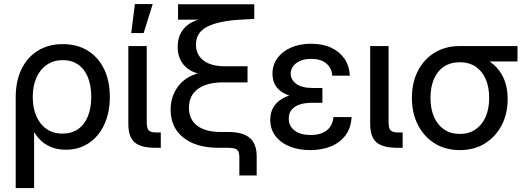

<svg xmlns="http://www.w3.org/2000/svg" viewBox="-20 -749 2666 973"><path d="M59.6 204.1V-255.9Q59.6 -338.9 89.4 -399.4Q119.1 -460 172.9 -492.7Q226.6 -525.4 298.3 -525.4Q370.6 -525.4 424.1 -492.7Q477.5 -460 507.1 -399.9Q536.6 -339.8 536.6 -257.8Q536.6 -178.2 508.5 -117.9Q480.5 -57.6 430.2 -23.9Q379.9 9.8 313.5 9.8Q278.3 9.8 248.5 -0.2Q218.8 -10.3 195.1 -29.8Q171.4 -49.3 153.8 -78.1H152.8V204.1ZM296.4 -71.8Q341.8 -71.8 374.8 -94.2Q407.7 -116.7 425 -158.7Q442.4 -200.7 442.4 -257.8Q442.4 -315.9 425.3 -357.7Q408.2 -399.4 375.7 -421.9Q343.3 -444.3 298.3 -444.3Q252.4 -444.3 218 -421.1Q183.6 -397.9 164.8 -356.2Q146 -314.5 146 -257.8Q146 -201.2 164.6 -159.4Q183.1 -117.7 217 -94.7Q251 -71.8 296.4 -71.8Z M768.1 0Q694.3 0 662.4 -27.6Q630.4 -55.2 630.4 -120.1V-515.6H723.6V-129.9Q723.6 -98.6 734.1 -88.1Q744.6 -77.6 774.9 -77.6Q778.8 -77.6 784.9 -77.6Q791 -77.6 794.9 -77.6V0Q788.6 0 781.7 0Q774.9 0 768.1 0ZM645 -581.5 663.6 -728.5H753.9L708 -581.5Z M1192.9 140.1V46.4Q1192.9 28.3 1187.7 18.3Q1182.6 8.3 1170.4 4.2Q1158.2 0 1136.7 0H1087.4Q974.1 0 909.4 -51.5Q844.7 -103 844.7 -192.9Q844.7 -223.6 852.5 -250.5Q860.4 -277.3 874.8 -300Q889.2 -322.8 909.9 -339.8Q930.7 -356.9 956.5 -367.9Q982.4 -378.9 1012.7 -382.3L1016.1 -370.6Q985.8 -373.5 960.7 -384.3Q935.5 -395 917.5 -413.3Q899.4 -431.6 889.9 -456.3Q880.4 -481 880.4 -511.7Q880.4 -554.2 898.7 -585.7Q917 -617.2 951.2 -635.5Q985.4 -653.8 1031.7 -656.7V-649.4H882.3V-727.5H1268.6V-653.3L1200.7 -649.4Q1090.3 -643.6 1031.7 -614.5Q973.1 -585.4 973.1 -522.9Q973.1 -471.7 1011.2 -442.4Q1049.3 -413.1 1122.1 -413.1H1234.4V-331.5H1111.8Q1027.8 -331.5 982.7 -298.1Q937.5 -264.6 937.5 -203.1Q937.5 -143.6 979.5 -111.8Q1021.5 -80.1 1099.6 -80.1H1138.7Q1209.5 -80.1 1245.1 -50.5Q1280.8 -21 1280.8 43.5V140.1Z M1552.2 11.7Q1494.6 11.7 1449 -6.3Q1403.3 -24.4 1376.5 -59.1Q1349.6 -93.8 1349.6 -142.1Q1349.6 -177.7 1364.7 -204.1Q1379.9 -230.5 1408 -247.6Q1436 -264.6 1474.1 -272.7Q1512.2 -280.8 1558.6 -280.8H1613.8V-228H1558.6Q1524.4 -228 1498.3 -219.2Q1472.2 -210.4 1457.8 -192.9Q1443.4 -175.3 1443.4 -147.9Q1443.4 -109.4 1473.4 -87.2Q1503.4 -64.9 1554.2 -64.9Q1588.9 -64.9 1613.8 -75.4Q1638.7 -85.9 1652.8 -106Q1667 -126 1669.9 -155.8H1761.7Q1758.8 -100.1 1730.5 -62.7Q1702.1 -25.4 1656 -6.8Q1609.9 11.7 1552.2 11.7ZM1566.4 -248Q1518.6 -248 1480.5 -255.6Q1442.4 -263.2 1415.8 -278.3Q1389.2 -293.5 1375 -317.6Q1360.8 -341.8 1360.8 -375Q1360.8 -419.9 1385.5 -454.1Q1410.2 -488.3 1454.3 -507.8Q1498.5 -527.3 1556.6 -527.3Q1615.2 -527.3 1658.2 -507.3Q1701.2 -487.3 1725.8 -451.2Q1750.5 -415 1752.9 -365.7H1663.6Q1661.6 -404.3 1633.5 -427.5Q1605.5 -450.7 1557.1 -450.7Q1510.3 -450.7 1481.7 -429.2Q1453.1 -407.7 1453.1 -375.5Q1453.1 -345.7 1480.7 -324.5Q1508.3 -303.2 1565.4 -303.2H1613.8V-248Z M1993.7 0Q1919.9 0 1887.9 -27.6Q1856 -55.2 1856 -120.1V-515.6H1949.2V-129.9Q1949.2 -98.6 1959.7 -88.1Q1970.2 -77.6 2000.5 -77.6Q2004.4 -77.6 2010.5 -77.6Q2016.6 -77.6 2020.5 -77.6V0Q2014.2 0 2007.3 0Q2000.5 0 1993.7 0Z M2310.1 11.7Q2237.8 11.7 2183.1 -22.2Q2128.4 -56.2 2097.9 -116Q2067.4 -175.8 2067.4 -252.9Q2067.4 -330.6 2097.7 -389.6Q2127.9 -448.7 2182.6 -482.2Q2237.3 -515.6 2310.1 -515.6H2602.5V-437.5H2411.6L2310.1 -433.6Q2263.7 -433.6 2230.2 -411.6Q2196.8 -389.6 2179.2 -348.9Q2161.6 -308.1 2161.6 -252.9Q2161.6 -197.8 2179.4 -156.7Q2197.3 -115.7 2230.5 -93Q2263.7 -70.3 2310.1 -70.3Q2356.9 -70.3 2390.1 -93.3Q2423.3 -116.2 2441.2 -157.2Q2459 -198.2 2459 -252.9Q2459 -308.1 2441.2 -348.6Q2423.3 -389.2 2390.1 -411.4Q2356.9 -433.6 2310.1 -433.6V-479Q2359.9 -479 2403.8 -464.8Q2447.8 -450.7 2481.2 -422.1Q2514.6 -393.6 2533.7 -349.9Q2552.7 -306.2 2552.7 -247.1Q2552.7 -173.3 2522.5 -114.7Q2492.2 -56.2 2437.7 -22.2Q2383.3 11.7 2310.1 11.7Z"/></svg>

Font: Inter Cardless Display
Style: Regular
Weight: 400
Designer: Rasmus Andersson
Foundry: rsms
Version: Version 4.001;git-9221beed3